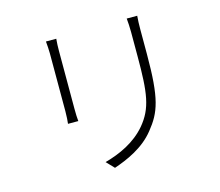

<svg xmlns="http://www.w3.org/2000/svg" viewBox="-108 -889 1217 1061"><g transform="rotate(-15 500.0 -358.0)"><path d="M760 -748H700C702 -726 704 -699 704 -670C704 -639 704 -562 704 -530C704 -322 693 -237 620 -150C557 -76 469 -36 382 -12L424 32C497 7 595 -34 659 -115C730 -203 757 -274 757 -529C757 -560 757 -637 757 -670C757 -699 758 -726 760 -748ZM295 -741H236C238 -724 240 -689 240 -672C240 -650 240 -374 240 -341C240 -312 238 -284 236 -270H295C293 -285 292 -315 292 -340C292 -374 292 -650 292 -672C292 -691 293 -724 295 -741Z"/></g></svg>

Font: Noto Sans CJK SC Light
Style: Regular
Weight: 300
Designer: Ryoko NISHIZUKA 西塚涼子 (kana, bopomofo & ideographs); Paul D. Hunt (Latin, Greek & Cyrillic); Sandoll Communications 산돌커뮤니
Foundry: Adobe
Version: Version 2.004;hotconv 1.0.118;makeotfexe 2.5.65603